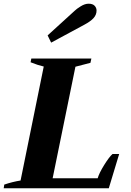

<svg xmlns="http://www.w3.org/2000/svg" viewBox="-40 -1016 706 1036"><path d="M217 -825 363 -958Q373 -968 395.5 -982Q418 -996 438 -996Q460 -996 470.5 -985Q481 -974 481 -959Q481 -936 464.5 -918Q448 -900 414 -882L236 -786ZM-17 -20Q27 -35 71 -42L196 -657Q165 -664 125 -680L129 -700H453L448 -677Q388 -661 367 -656L244 -54H487Q495 -82 522 -125.5Q549 -169 567 -185H603L547 0H-20Z"/></svg>

Font: Trirong ExtraBold
Style: Italic
Weight: 800
Italic angle: -12°
Designer: Katatrad Team
Foundry: CadsonDemak
Version: Version 1.001